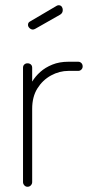

<svg xmlns="http://www.w3.org/2000/svg" viewBox="-20 -714 348 734"><path d="M85 0Q78 0 73 -5.5Q68 -11 68 -18V-455Q68 -463 73 -467.5Q78 -472 85 -472Q93 -472 98 -467.5Q103 -463 103 -455V-402Q115 -422 134 -439Q153 -456 180 -467Q207 -478 242 -478H279Q286 -478 291 -473Q296 -468 296 -460Q296 -453 291 -448Q286 -443 279 -443H242Q207 -443 175 -425.5Q143 -408 123 -376Q103 -344 103 -298V-18Q103 -11 98 -5.5Q93 0 85 0ZM106 -601Q99 -601 93 -606.5Q87 -612 87 -619Q87 -628 95 -632L197 -692Q201 -694 204 -694Q212 -694 216 -688.5Q220 -683 220 -676Q220 -664 210 -658L115 -604Q113 -603 110.5 -602Q108 -601 106 -601Z"/></svg>

Font: Dosis ExtraLight ExtraLight
Style: Regular
Weight: 250
Version: Version 3.001; ttfautohint (v1.8.2)